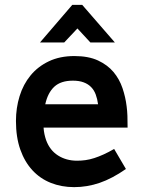

<svg xmlns="http://www.w3.org/2000/svg" viewBox="-20 -747 586 781"><path d="M157.2 -228Q158.2 -213.4 160.9 -200.9Q163.6 -188.5 167.5 -177.2Q182.6 -135.7 216.1 -114.5Q249.5 -93.3 293.5 -93.3Q311 -93.3 328.1 -95.7Q345.2 -98.1 363.5 -104Q381.8 -109.9 401.6 -118.9Q421.4 -127.9 444.3 -141.1L492.2 -59.6Q436 -20.5 385.3 -3.2Q334.5 14.2 281.7 14.2Q230 14.2 186.5 -3.2Q143.1 -20.5 111.6 -54.7Q80.1 -88.9 62.5 -138.9Q44.9 -189 44.9 -254.9Q44.9 -308.1 59.8 -356.2Q74.7 -404.3 104.5 -440.4Q134.3 -476.6 179 -497.8Q223.6 -519 282.7 -519Q339.8 -519 378.7 -501Q417.5 -482.9 441.7 -454.1Q465.8 -425.3 478.3 -388.4Q490.7 -351.6 495.1 -314.5Q497.6 -295.9 498.3 -275.9Q499 -255.9 499 -228ZM276.4 -418.9Q227.5 -418.9 200.9 -394.3Q174.3 -369.6 164.1 -322.8H378.9Q376 -344.7 369.4 -362.5Q362.8 -380.4 350.6 -392.8Q338.4 -405.3 320.1 -412.1Q301.8 -418.9 276.4 -418.9ZM347.7 -574.2 294.9 -631.3 241.2 -574.2H142.6L273.9 -727.1H314.5L447.3 -574.2Z"/></svg>

Font: Twentytwelve Slab
Style: TwentytwelveSlab
Weight: 700
Designer: Domenico Catapano
Version: Version 1.00 2012